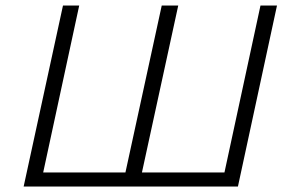

<svg xmlns="http://www.w3.org/2000/svg" viewBox="-20 -678 1040 698"><path d="M927 -658H987L845 0H66L209 -658H268L137 -51H436L568 -658H628L496 -51H796Z"/></svg>

Font: EauTestText Semilight
Style: Italic
Weight: 300
Italic angle: -12°
Designer: Christian Thalmann (Catharsis Fonts)
Version: Version 0.001;PS 000.001;hotconv 1.0.88;makeotf.lib2.5.64775